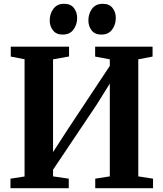

<svg xmlns="http://www.w3.org/2000/svg" viewBox="-20 -988 858 1008"><path d="M35 0V-50L109 -61.5V-677L36.5 -691V-743H342.5V-691.5L258.5 -676.5V-189.5L337.5 -311.5L556.5 -642V-676.5L479.5 -691V-743H781V-691L706 -676.5V-62L783.5 -50V0H480V-50L556.5 -62V-549L485.5 -435.5L258.5 -97V-62L341 -50V0ZM308.5 -806.5Q275.5 -806.5 258.2 -828.5Q241 -850.5 241 -880.5Q241 -916 260.5 -942Q280 -968 316.5 -968H317.5Q351 -968 368 -946Q385 -924 385 -894Q385 -859 365.8 -832.8Q346.5 -806.5 309.5 -806.5ZM511.5 -806.5Q478 -806.5 461 -828.5Q444 -850.5 444 -880.5Q444 -916 463.2 -942Q482.5 -968 519.5 -968H520.5Q554 -968 571 -946Q588 -924 588 -894Q588 -859 568.8 -832.8Q549.5 -806.5 512.5 -806.5Z"/></svg>

Font: Merriweather 48pt
Style: Bold
Weight: 700
Version: Version 2.100